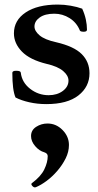

<svg xmlns="http://www.w3.org/2000/svg" viewBox="-20 -445 431 841"><path d="M183 11Q144 11 108.5 3Q73 -5 48 -18Q34 -50 34 -126Q34 -135 51 -135Q70 -135 71 -127Q76 -84 112 -56Q148 -28 193 -28Q230 -28 255 -46.5Q280 -65 280 -92Q280 -114 256.5 -134Q233 -154 185 -165Q111 -183 76 -219Q41 -255 41 -299Q41 -356 92.5 -390.5Q144 -425 233 -425Q261 -425 289.5 -420Q318 -415 340 -407Q351 -383 356 -359.5Q361 -336 361 -315Q361 -306 347 -306Q333 -306 330 -311Q316 -346 285 -365.5Q254 -385 218 -385Q177 -385 154 -368.5Q131 -352 131 -329Q131 -309 153.5 -290Q176 -271 226 -260Q304 -242 338 -208Q372 -174 372 -124Q372 -65 323.5 -27Q275 11 183 11ZM137 375Q129 378 121.5 369.5Q114 361 120 357Q159 328 174 297Q189 266 189 239Q189 227 174 222Q152 216 134 195Q116 174 116 151Q116 125 138.5 110.5Q161 96 188 96Q226 96 254 124.5Q282 153 282 190Q282 220 267.5 249Q253 278 231 303.5Q209 329 184 347.5Q159 366 137 375Z"/></svg>

Font: Junicode SmExp
Style: Bold
Weight: 700
Width: 6
Designer: Peter S. Baker
Version: Version 2.205; ttfautohint (v1.8.4)